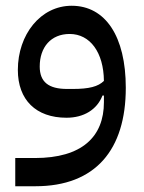

<svg xmlns="http://www.w3.org/2000/svg" viewBox="-20 -407 500 667"><path d="M33 240H103C312 240 417 113 417 -102C417 -281 346 -387 229 -387C121 -387 42 -287 42 -164C42 -60 105 2 211 2C271 2 317 -26 336 -75H341V-52C341 68 265 142 101 142H33ZM233 -98H213C149 -98 118 -122 118 -176C118 -243 157 -289 222 -289C293 -289 340 -225 341 -126C321 -106 289 -98 233 -98Z"/></svg>

Font: IBM Plex Arabic Text
Style: Regular
Weight: 450
Designer: Mike Abbink, Paul van der Laan, Pieter van Rosmalen, Wael Morcos, Khajak Apelian
Foundry: Bold Monday
Version: Version 1.0